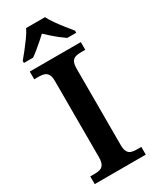

<svg xmlns="http://www.w3.org/2000/svg" viewBox="-234 -993 856 1055"><g transform="rotate(-30 194.0 -465.5)"><path d="M32 0V-49H63Q81 -49 95 -53.5Q109 -58 117.5 -72.5Q126 -87 126 -116V-598Q126 -628 117.5 -642Q109 -656 95 -660.5Q81 -665 63 -665H32V-714H356V-665H325Q308 -665 293.5 -660.5Q279 -656 271 -642Q263 -628 263 -598V-116Q263 -87 271 -72.5Q279 -58 293.5 -53.5Q308 -49 325 -49H356V0ZM28 -784Q44 -803 64.5 -829Q85 -855 104.5 -882Q124 -909 134 -931H254Q265 -909 284 -882Q303 -855 324 -829Q345 -803 360 -784V-771H303Q287 -782 267 -797.5Q247 -813 228 -830Q209 -847 194 -861Q179 -847 159.5 -830Q140 -813 121 -797.5Q102 -782 86 -771H28Z"/></g></svg>

Font: Noto Serif Armenian SemiBold
Style: Regular
Weight: 600
Version: Version 2.007